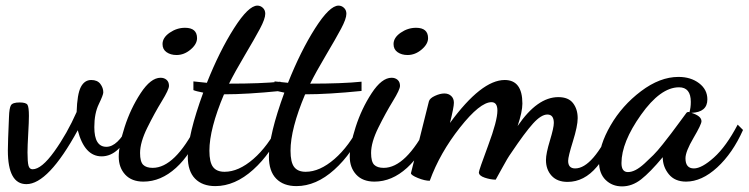

<svg xmlns="http://www.w3.org/2000/svg" viewBox="-20 -617 2667 684"><path d="M437 -168 448 -159Q406 -60 342 -60Q281 -60 257 -153Q152 39 74 39Q8 39 8 -81Q8 -109 12 -200Q13 -232 19 -242Q25 -252 50 -252Q73 -252 78 -243.5Q83 -235 83 -204Q83 -184 80.5 -140Q78 -96 78 -74Q78 -40 81.5 -27Q85 -14 96 -14Q128 -14 173.5 -77.5Q219 -141 253 -218Q255 -282 268 -307Q281 -332 305 -332Q327 -332 337.5 -318Q348 -304 348 -288Q348 -279 332 -246Q316 -213 316 -164Q316 -94 359 -94Q399 -94 437 -168Z M552 -340Q565 -340 573.5 -332.5Q582 -325 582 -311Q582 -298 556.5 -256.5Q531 -215 505 -162.5Q479 -110 479 -72Q479 -41 490 -30Q501 -19 524 -19Q603 -19 681 -172L696 -156Q661 -68 607 -19Q553 30 491 30Q449 30 426 5Q403 -20 403 -59Q403 -99 424 -164.5Q445 -230 481 -285Q517 -340 552 -340ZM609 -421Q588 -421 573.5 -431Q559 -441 559 -460Q559 -483 584.5 -500.5Q610 -518 639 -518Q682 -518 682 -481Q682 -460 659 -440.5Q636 -421 609 -421Z M979 -326V-293Q860 -281 778 -281Q726 -158 726 -80Q726 -39 739 -22Q752 -5 780 -5Q830 -5 882.5 -50.5Q935 -96 974 -174L988 -164Q947 -71 882 -12.5Q817 46 747 46Q701 46 675 19.5Q649 -7 649 -59Q649 -137 704 -287Q678 -292 669 -296V-327Q693 -324 717 -322Q762 -435 813.5 -516Q865 -597 897 -597Q908 -597 916.5 -589Q925 -581 925 -568Q925 -550 906 -514.5Q887 -479 852 -420Q817 -361 796 -319Q911 -319 979 -326Z M1268 -326V-293Q1149 -281 1067 -281Q1015 -158 1015 -80Q1015 -39 1028 -22Q1041 -5 1069 -5Q1119 -5 1171.5 -50.5Q1224 -96 1263 -174L1277 -164Q1236 -71 1171 -12.5Q1106 46 1036 46Q990 46 964 19.5Q938 -7 938 -59Q938 -137 993 -287Q967 -292 958 -296V-327Q982 -324 1006 -322Q1051 -435 1102.5 -516Q1154 -597 1186 -597Q1197 -597 1205.5 -589Q1214 -581 1214 -568Q1214 -550 1195 -514.5Q1176 -479 1141 -420Q1106 -361 1085 -319Q1200 -319 1268 -326Z M1375 -340Q1388 -340 1396.5 -332.5Q1405 -325 1405 -311Q1405 -298 1379.5 -256.5Q1354 -215 1328 -162.5Q1302 -110 1302 -72Q1302 -41 1313 -30Q1324 -19 1347 -19Q1426 -19 1504 -172L1519 -156Q1484 -68 1430 -19Q1376 30 1314 30Q1272 30 1249 5Q1226 -20 1226 -59Q1226 -99 1247 -164.5Q1268 -230 1304 -285Q1340 -340 1375 -340ZM1432 -421Q1411 -421 1396.5 -431Q1382 -441 1382 -460Q1382 -483 1407.5 -500.5Q1433 -518 1462 -518Q1505 -518 1505 -481Q1505 -460 1482 -440.5Q1459 -421 1432 -421Z M1746 23Q1728 23 1707 16Q1686 9 1686 -3Q1686 -10 1719 -98.5Q1752 -187 1752 -223Q1752 -253 1731 -253Q1690 -253 1618.5 -162.5Q1547 -72 1511 27Q1493 27 1468.5 17Q1444 7 1444 0Q1504 -241 1508 -256Q1511 -267 1529.5 -275.5Q1548 -284 1563 -284Q1578 -284 1587.5 -275Q1597 -266 1597 -251Q1597 -235 1583 -179Q1695 -332 1778 -332Q1841 -332 1841 -248Q1841 -219 1824 -168Q1894 -271 1969 -271Q2005 -271 2021.5 -249.5Q2038 -228 2038 -196Q2038 -168 2021 -113.5Q2004 -59 2004 -44Q2004 -17 2029 -17Q2092 -17 2164 -173L2181 -152Q2152 -77 2106.5 -23Q2061 31 2002 31Q1965 31 1945 9Q1925 -13 1925 -47Q1925 -70 1939 -116Q1953 -162 1953 -179Q1953 -209 1930 -209Q1908 -209 1879 -177Q1850 -145 1801 -72Q1788 -54 1769.5 -19.5Q1751 15 1746 23Z M2500 -263Q2500 -217 2443 -215Q2479 -204 2479 -185Q2479 -174 2450.5 -125.5Q2422 -77 2422 -53Q2422 -17 2452 -17Q2480 -17 2523.5 -56Q2567 -95 2608 -173L2627 -154Q2590 -71 2535 -20.5Q2480 30 2424 30Q2384 30 2362.5 3.5Q2341 -23 2341 -57Q2296 -3 2264 22Q2232 47 2196 47Q2161 47 2137.5 24Q2114 1 2114 -41Q2114 -99 2155 -170Q2196 -241 2263.5 -292Q2331 -343 2397 -343Q2441 -343 2470.5 -320.5Q2500 -298 2500 -263ZM2424 -213Q2427 -218 2432 -218H2434L2436 -217Q2441 -233 2441 -254Q2441 -306 2399 -306Q2333 -306 2263.5 -208Q2194 -110 2194 -36Q2194 -4 2217 -4Q2230 -4 2244.5 -11.5Q2259 -19 2276 -34.5Q2293 -50 2307.5 -64.5Q2322 -79 2341 -103Q2360 -127 2371 -141.5Q2382 -156 2400 -180.5Q2418 -205 2424 -213Z"/></svg>

Font: Dancing Script
Style: Bold
Weight: 700
Designer: Pablo Impallari
Foundry: Pablo Impallari. www.impallari.com Igino Marini. www.ikern.com
Version: Version 1.002